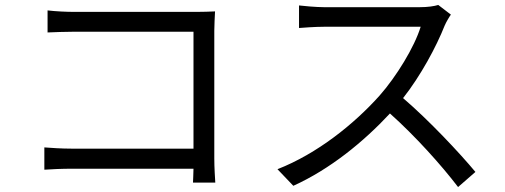

<svg xmlns="http://www.w3.org/2000/svg" viewBox="-20 -728 2040 775"><path d="M849 9C848 -7 845 -52 845 -88V-604C845 -628 847 -659 848 -682C828 -681 798 -680 774 -680H281C249 -680 205 -682 172 -686V-597C196 -598 245 -600 282 -600H761V-128H270C228 -128 185 -131 159 -133V-43C186 -45 231 -47 272 -47H761C760 -23 760 -2 759 9Z M1749 -708C1733 -703 1707 -699 1674 -699H1288C1258 -699 1201 -704 1187 -706V-615C1198 -616 1253 -620 1288 -620H1678C1653 -538 1580 -419 1512 -342C1409 -227 1261 -108 1100 -45L1164 22C1312 -45 1447 -155 1554 -270C1656 -179 1762 -61 1829 27L1899 -34C1834 -112 1712 -242 1607 -332C1678 -422 1741 -539 1775 -625C1781 -639 1794 -661 1800 -669Z"/></svg>

Font: Noto Sans Mono CJK SC Regular
Style: Regular
Weight: 400
Designer: Ryoko NISHIZUKA (kana & ideographs); Paul D. Hunt (Latin, Greek & Cyrillic); Wenlong ZHANG (bopomofo); Sandoll Communica
Foundry: Adobe Systems Incorporated
Version: Version 1.005;PS 1.005;hotconv 1.0.96;makeotf.lib2.5.65012